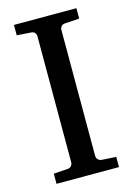

<svg xmlns="http://www.w3.org/2000/svg" viewBox="-106 -727 541 783"><g transform="rotate(-15 165.0 -335.5)"><path d="M296.9 0H33.2V-43L92.8 -46.9Q103.5 -47.9 108.6 -54.7Q113.8 -61.5 113.8 -68.8V-602.1Q113.8 -609.4 108.6 -616Q103.5 -622.6 92.8 -623L33.2 -627V-670.9H296.9V-627L235.8 -623Q225.6 -622.6 220.2 -616Q214.8 -609.4 214.8 -602.1V-68.8Q214.8 -61.5 220.2 -54.7Q225.6 -47.9 235.8 -46.9L296.9 -43Z"/></g></svg>

Font: Charis
Style: Regular
Weight: 400
Designer: Walt Agee, Miriam Martin, Annie Olsen, Victor Gaultney, Lorna Priest, Alan Ward, Bob Hallissy, Martin Hosken, Sharon Cor
Foundry: SIL Global
Version: Version 7.000